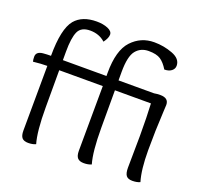

<svg xmlns="http://www.w3.org/2000/svg" viewBox="-124 -858 1054 1002"><g transform="rotate(20 402.5 -356.5)"><path d="M84 -49 86 -409Q53 -409 8 -404Q5 -414 5 -431Q5 -459 42 -463Q64 -465 86 -465Q86 -615 130 -668Q170 -715 250 -715Q286 -715 312 -704Q338 -693 338 -674Q338 -655 318 -628Q284 -659 234 -659Q184 -659 168 -624Q152 -589 152 -512V-465H394V-483Q394 -608 444.5 -662Q495 -716 569 -716Q622 -716 671 -697.5Q720 -679 720 -640Q720 -623 705.5 -611.5Q691 -600 666 -600Q646 -633 623.5 -648Q601 -663 557 -663Q513 -663 487 -631Q461 -599 461 -512V-465H658Q674 -468 692 -468Q739 -468 739 -430Q739 -424 737 -389Q731 -284 731 -176Q731 -68 750 -5Q732 3 707.5 3Q683 3 673 -10Q663 -23 663 -54L665 -231Q665 -339 661 -410H461V-202Q461 -69 480 -5Q462 3 438 3Q414 3 403 -9Q392 -21 392 -49L394 -409H152V-202Q152 -69 171 -5Q153 3 129 3Q105 3 94.5 -9Q84 -21 84 -49Z"/></g></svg>

Font: Overlock Mod
Style: Regular
Weight: 400
Designer: Dario Muhafara
Foundry: Dario Manuel Muhafara
Version: Version 1.001